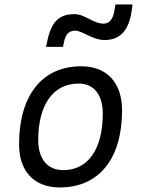

<svg xmlns="http://www.w3.org/2000/svg" viewBox="-20 -821 626 851"><path d="M245.1 9.8C418.5 9.8 521 -117.2 521 -331.5C521 -455.1 453.6 -527.3 339.8 -527.3C167 -527.3 64.5 -398.4 64.5 -181.2C64.5 -61 131.8 9.8 245.1 9.8ZM260.3 -66.9C190.9 -66.9 149.4 -116.2 149.4 -200.2C149.4 -357.4 216.3 -450.7 328.6 -450.7C396.5 -450.7 435.5 -400.9 435.5 -317.4C435.5 -159.7 370.1 -66.9 260.3 -66.9ZM184.1 -613.3H259.3L263.2 -632.8C270 -667 284.2 -685.1 313 -685.1C345.7 -685.1 389.6 -643.6 443.8 -643.6C515.6 -643.6 553.7 -689.9 564.9 -782.2L567.4 -801.3H491.7L487.8 -777.3C481.4 -737.3 466.3 -716.3 439.9 -716.3C391.1 -716.3 358.4 -758.3 309.6 -758.3C231.9 -758.3 204.1 -713.4 187 -627.9Z"/></svg>

Font: Cascadia Mono NF SemiLight
Style: Italic
Weight: 350
Italic angle: -10°
Monospace: yes
Designer: Aaron Bell
Foundry: Saja Typeworks
Version: Version 2404.023